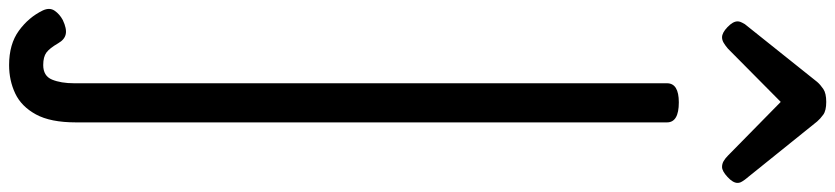

<svg xmlns="http://www.w3.org/2000/svg" viewBox="-801 -152 1836 422"><g transform="rotate(90 117.0 59.0)"><path d="M49 957Q3 957 -26.5 935.5Q-56 914 -71 883Q-78 868 -70.5 857Q-63 846 -50 839Q-31 830 -19 832.5Q-7 835 1 849Q12 868 21.5 875Q31 882 49 882Q73 882 81 862.5Q89 843 89 814V-489Q89 -502 99.5 -508.5Q110 -515 131 -515Q153 -515 164 -508.5Q175 -502 175 -489V810Q175 866 157.5 898Q140 930 111.5 943.5Q83 957 49 957ZM-12 -610Q-22 -610 -34.5 -622Q-47 -634 -47 -644Q-47 -647 -46 -650Q-45 -653 -41 -660L86 -819Q92 -826 101.5 -832.5Q111 -839 130 -839Q149 -839 158 -832.5Q167 -826 173 -819L301 -660Q306 -653 307 -650Q308 -647 308 -644Q308 -634 295 -622Q282 -610 273 -610Q266 -610 260 -613.5Q254 -617 248 -623L130 -739L13 -623Q6 -617 0 -613.5Q-6 -610 -12 -610Z"/></g></svg>

Font: Playwrite ID
Style: Regular
Weight: 400
Designer: Veronika Burian, José Scaglione
Foundry: TypeTogether
Version: Version 1.002